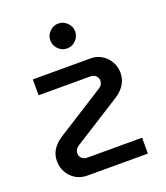

<svg xmlns="http://www.w3.org/2000/svg" viewBox="-132 -806 776 898"><g transform="rotate(-20 255.5 -357.5)"><path d="M148 0Q116 0 91 -15Q66 -30 51.5 -55.5Q37 -81 37 -111Q37 -143 52.5 -167.5Q68 -192 98 -212L333 -361Q348 -370 352.5 -379Q357 -388 357 -398Q357 -410 347 -420.5Q337 -431 321 -431H62V-510H349Q380 -510 404.5 -495Q429 -480 443.5 -454.5Q458 -429 458 -399Q458 -368 442.5 -342.5Q427 -317 398 -298L163 -149Q148 -140 143.5 -131Q139 -122 139 -112Q139 -100 149 -89.5Q159 -79 176 -79H449V0ZM263 -591Q238 -591 219.5 -609.5Q201 -628 201 -653Q201 -678 219.5 -696.5Q238 -715 263 -715Q288 -715 306.5 -696.5Q325 -678 325 -653Q325 -628 306.5 -609.5Q288 -591 263 -591Z"/></g></svg>

Font: MuseoModerno Thin
Style: Regular
Weight: 400
Version: Version 1.003